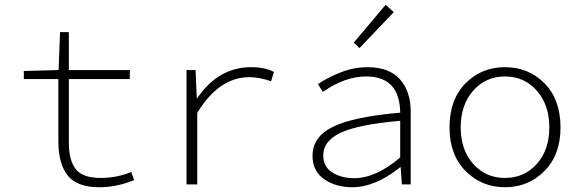

<svg xmlns="http://www.w3.org/2000/svg" viewBox="-20 -774 2440 806"><path d="M397 12Q303 12 264 -37.5Q225 -87 225 -180V-442H80V-476L226 -480L232 -639H269V-480H525V-442H269V-176Q269 -101 298 -64Q327 -27 403 -27Q470 -27 531 -52L543 -18Q470 12 397 12Z M763 0V-480H801L806 -362H808Q897 -492 1034 -492Q1093 -492 1130 -472L1118 -433Q1068 -450 1027 -450Q899 -450 808 -300V0Z M1459 12Q1389 12 1340.5 -22Q1292 -56 1292 -120Q1292 -200 1378 -242Q1464 -284 1660 -301Q1658 -453 1517 -453Q1428 -453 1335 -388L1315 -421Q1352 -447 1408.5 -469.5Q1465 -492 1522 -492Q1614 -492 1659 -441Q1704 -390 1704 -307V0H1667L1662 -72H1660Q1555 12 1459 12ZM1467 -26Q1558 -26 1660 -113V-267Q1482 -251 1409.5 -216.5Q1337 -182 1337 -122Q1337 -74 1375 -50Q1413 -26 1467 -26ZM1489 -572 1465 -595 1599 -754 1633 -723Z M1867 -239Q1867 -356 1934 -424Q2001 -492 2100 -492Q2199 -492 2266 -424Q2333 -356 2333 -239Q2333 -124 2265.5 -56Q2198 12 2100 12Q2002 12 1934.5 -56Q1867 -124 1867 -239ZM2286 -239Q2286 -334 2233.5 -393.5Q2181 -453 2100 -453Q2019 -453 1966.5 -393.5Q1914 -334 1914 -239Q1914 -145 1966.5 -86Q2019 -27 2100 -27Q2181 -27 2233.5 -86Q2286 -145 2286 -239Z"/></svg>

Font: TypoPRO Source Code Pro
Style: Regular
Weight: 300
Monospace: yes
Designer: Paul D. Hunt, Teo Tuominen
Foundry: Adobe Systems Incorporated
Version: Version 2.010;PS 1.0;hotconv 1.0.84;makeotf.lib2.5.63406